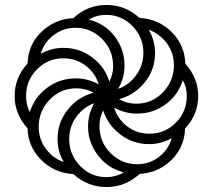

<svg xmlns="http://www.w3.org/2000/svg" viewBox="-20 -744 858 774"><path d="M543 -43Q485 10 409 10Q333 10 276 -42Q198 -47 145.5 -100Q93 -153 91 -227Q39 -284 39 -357Q39 -431 91 -488Q94 -565 147.5 -616Q201 -667 276 -671Q332 -724 409 -724Q485 -724 542 -672Q621 -667 673 -614Q725 -561 727 -487Q779 -430 779 -357Q779 -282 726 -226Q724 -151 671 -99Q618 -47 543 -43ZM482 -480Q482 -428 456 -386Q500 -401 529 -441Q558 -481 558 -530Q558 -594 514 -639Q470 -684 408 -684Q369 -684 338 -665Q403 -649 442.5 -597Q482 -545 482 -480ZM236 -551Q301 -551 352 -512.5Q403 -474 421 -415Q436 -444 436 -477Q436 -543 391 -587.5Q346 -632 284 -632Q236 -632 197 -603Q158 -574 144 -527Q187 -551 236 -551ZM460 -344Q492 -326 529 -326Q593 -326 637 -372Q681 -418 681 -481Q681 -531 652.5 -569.5Q624 -608 580 -624Q605 -580 605 -530Q605 -463 563.5 -412Q522 -361 460 -344ZM85 -357Q85 -322 100 -292Q120 -354 171 -391Q222 -428 285 -428Q335 -428 378 -404Q364 -450 325 -479.5Q286 -509 236 -509Q173 -509 129 -464.5Q85 -420 85 -357ZM136 -233Q136 -183 165 -144Q194 -105 237 -91Q212 -133 212 -184Q212 -251 253.5 -302.5Q295 -354 357 -370Q326 -388 288 -388Q224 -388 180 -342Q136 -296 136 -233ZM259 -184Q259 -120 303 -75Q347 -30 408 -30Q446 -30 479 -49Q415 -65 375 -117.5Q335 -170 335 -234Q335 -285 360 -328Q317 -313 288 -273.5Q259 -234 259 -184ZM440 -310Q454 -264 493 -234.5Q532 -205 582 -205Q645 -205 689 -249.5Q733 -294 733 -357Q733 -391 717 -421Q698 -360 647 -323Q596 -286 533 -286Q484 -286 440 -310ZM381 -237Q381 -171 426 -126.5Q471 -82 533 -82Q583 -82 621 -111.5Q659 -141 672 -187Q630 -163 581 -163Q516 -163 465 -202Q414 -241 396 -299Q381 -271 381 -237Z"/></svg>

Font: Noto Serif Armenian Condensed Regular
Style: Regular
Weight: 400
Width: 3
Designer: Monotype Design Team
Foundry: Monotype Imaging Inc.
Version: Version 1.900